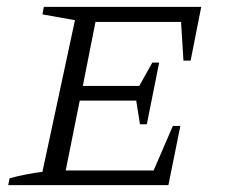

<svg xmlns="http://www.w3.org/2000/svg" viewBox="-20 -541 656 561"><path d="M4 0 8 -20Q33 -27 57 -31.5Q81 -36 104 -39L199 -482L104 -499L108 -521H568L537 -364H516L509 -477H259L222 -290H387L425 -358H445L409 -178H389L378 -247H213L172 -43H429L485 -173H507L472 0Z"/></svg>

Font: Piazzolla SC Light
Style: Italic
Weight: 300
Italic angle: -11.3°
Designer: Juan Pablo del Peral
Foundry: Huerta Tipografica
Version: Version 1.330